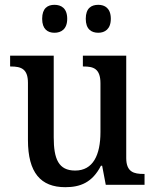

<svg xmlns="http://www.w3.org/2000/svg" viewBox="-20 -767 643 797"><path d="M388 -631C415 -631 440 -646 440 -689C440 -733 415 -747 388 -747C359 -747 336 -733 336 -689C336 -646 359 -631 388 -631ZM206 -631C234 -631 259 -646 259 -689C259 -733 234 -747 206 -747C178 -747 155 -733 155 -689C155 -646 178 -631 206 -631ZM251 10C313 10 363 -9 399 -79H404L419 0H580V-45H576C537 -45 504 -52 504 -111V-536H324V-491H327C367 -491 397 -483 397 -421V-219C397 -123 366 -59 292 -59C223 -59 203 -107 203 -197V-536H22V-491H25C68 -491 96 -481 96 -423V-186C96 -50 149 10 251 10Z"/></svg>

Font: Noto Serif Bengali SemiCondensed
Style: Regular
Weight: 400
Width: 4
Designer: Juan Bruce, Universal Thirst, Indian Type Foundry and the Monotype Design Team.
Foundry: Monotype Imaging Inc.
Version: Version 2.003